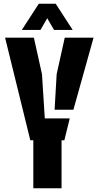

<svg xmlns="http://www.w3.org/2000/svg" viewBox="-20 -1000 524 1020"><path d="M157 0V-255H141L7 -800H160L203 -606L218 -371H350.5L322 -255H307V0ZM270 -417 281 -606 324 -800H477L370 -417ZM96 -841 186 -980H276L366 -841H267L231 -903L195 -841Z"/></svg>

Font: Big Shoulders Stencil Text Black
Style: Regular
Weight: 900
Designer: Patric King
Foundry: XO Type Co
Version: Version 1.000